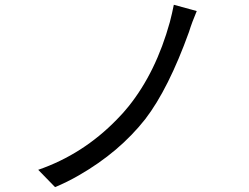

<svg xmlns="http://www.w3.org/2000/svg" viewBox="-20 -765 1040 802"><path d="M801.8 -718.8Q782.2 -672.9 769.5 -631.8Q683.6 -393.6 586.9 -267.6Q478.5 -129.9 310.5 -33.2Q259.8 -3.9 210 16.6L139.6 -55.7Q326.2 -120.1 467.8 -265.6Q495.1 -293 517.6 -321.3Q631.8 -463.9 689.5 -672.9Q699.2 -710 706.1 -745.1Z"/></svg>

Font: Taipei Sans TC Beta
Style: Regular
Weight: 400
Designer: JT Foundry
Foundry: JT Foundry
Version: Version 1.000